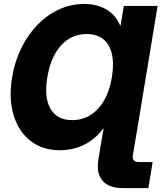

<svg xmlns="http://www.w3.org/2000/svg" viewBox="-20 -758 826 982"><path d="M786.1 -727.5 681.2 -92.8 665.5 0 659.7 35.2Q653.8 70.8 689.9 70.8H760.7L738.8 204.1H609.4Q536.6 204.1 504.2 166Q471.7 127.9 483.4 56.6L492.7 0L508.3 -92.8L509.8 -102.1H508.8Q469.2 -47.4 412.1 -18.6Q355 10.3 286.6 10.3Q196.8 10.3 135.7 -37.6Q74.7 -85.4 49.3 -169.7Q23.9 -253.9 42 -363.3Q55.7 -445.3 89.6 -513.7Q123.5 -582 172.9 -632.3Q222.2 -682.6 283 -710.2Q343.8 -737.8 410.6 -737.8Q477.5 -737.8 525.4 -708.7Q573.2 -679.7 595.2 -626H596.2L613.3 -727.5ZM349.6 -143.6Q427.7 -143.6 481.4 -201.9Q535.2 -260.3 552.2 -363.3Q569.3 -467.8 535.4 -525.9Q501.5 -584 422.9 -584Q345.2 -584 292.2 -525.6Q239.3 -467.3 222.2 -363.3Q204.6 -259.3 238.3 -201.4Q272 -143.6 349.6 -143.6Z"/></svg>

Font: Inter Display Extra Bold
Style: Italic
Weight: 800
Italic angle: -9.39999°
Designer: Rasmus Andersson
Foundry: rsms
Version: Version 4.000;git-4fc901f